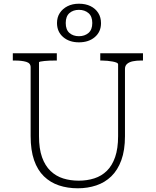

<svg xmlns="http://www.w3.org/2000/svg" viewBox="-20 -997 838 1034"><path d="M190 -264Q190 -196 206.5 -150Q223 -104 252.5 -76Q282 -48 320.5 -36Q359 -24 404 -24Q449 -24 488 -36.5Q527 -49 555.5 -77Q584 -105 600 -151Q616 -197 616 -264V-650Q616 -656 608 -659.5Q600 -663 587 -665.5Q574 -668 558.5 -669.5Q543 -671 529 -671H520V-710H750V-671H739Q715 -671 695.5 -667Q676 -663 664.5 -653Q653 -643 653 -626V-263Q653 -188 633.5 -134.5Q614 -81 579.5 -47.5Q545 -14 498.5 1.5Q452 17 399 17Q344 17 297.5 1.5Q251 -14 216.5 -47.5Q182 -81 163.5 -134.5Q145 -188 145 -264V-635Q145 -657 121 -664Q97 -671 60 -671H49V-710H286V-671H277Q263 -671 247.5 -670.5Q232 -670 219 -668.5Q206 -667 198 -665.5Q190 -664 190 -661ZM334 -873Q334 -837 354 -819.5Q374 -802 405 -802Q436 -802 456.5 -819.5Q477 -837 477 -873Q477 -909 456.5 -926.5Q436 -944 405 -944Q374 -944 354 -926.5Q334 -909 334 -873ZM524 -872Q524 -826 491 -797.5Q458 -769 405 -769Q353 -769 320 -797.5Q287 -826 287 -873Q287 -904 302 -927Q317 -950 343.5 -963.5Q370 -977 405 -977Q441 -977 467.5 -964Q494 -951 509 -927.5Q524 -904 524 -872Z"/></svg>

Font: Roboto Serif Thin
Style: Regular
Weight: 250
Designer: Greg Gazdowicz
Foundry: Commercial Type
Version: Version 1.004